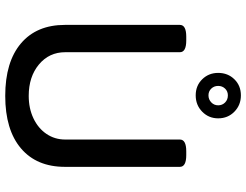

<svg xmlns="http://www.w3.org/2000/svg" viewBox="-126 -830 963 752"><g transform="rotate(90 356.0 -454.5)"><path d="M78 -227V-677Q78 -702 124 -702H139Q185 -702 185 -677V-228Q185 -165 233 -125Q281 -85 356 -85Q405 -85 444 -103.5Q483 -122 505 -154.5Q527 -187 527 -228V-677Q527 -702 573 -702H588Q634 -702 634 -677V-227Q634 -116 561.5 -54.5Q489 7 356 7Q223 7 150.5 -54.5Q78 -116 78 -227ZM266 -827Q266 -865 291 -890.5Q316 -916 354 -916Q392 -916 418 -890.5Q444 -865 444 -827Q444 -790 418 -764.5Q392 -739 354 -739Q316 -739 291 -764.5Q266 -790 266 -827ZM393 -827Q393 -843 382 -854Q371 -865 354 -865Q338 -865 327.5 -854Q317 -843 317 -827Q317 -811 327.5 -800Q338 -789 354 -789Q370 -789 381.5 -800Q393 -811 393 -827Z"/></g></svg>

Font: Asap-Medium
Style: Regular
Weight: 500
Designer: Pablo Cosgaya
Foundry: Omnibus-Type
Version: Version 2.000; ttfautohint (v1.8)